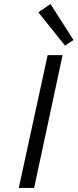

<svg xmlns="http://www.w3.org/2000/svg" viewBox="-20 -931 384 951"><path d="M302 -705 170 -870 230 -911 344 -733ZM73 0 216 -658H290L149 0Z"/></svg>

Font: EauTestInfant
Style: Italic
Weight: 400
Italic angle: -12°
Designer: Christian Thalmann (Catharsis Fonts)
Version: Version 0.001;PS 000.001;hotconv 1.0.88;makeotf.lib2.5.64775